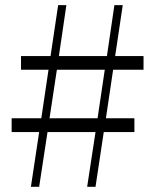

<svg xmlns="http://www.w3.org/2000/svg" viewBox="-20 -720 598 740"><path d="M356 -264.2 383.8 -451.2H199.2L170.9 -264.2ZM533.2 -451.2H416L388.2 -264.2H498V-210.9H379.9L348.1 0H315.9L348.1 -210.9H163.1L130.9 0H99.1L130.9 -210.9H24.9V-264.2H139.2L167 -451.2H61V-503.9H174.8L204.1 -700.2H235.8L207 -503.9H392.1L420.9 -700.2H453.1L423.8 -503.9H533.2Z"/></svg>

Font: Source Han Serif CN ExtraLight
Style: Regular
Weight: 250
Designer: Ryoko NISHIZUKA  (kana & ideographs); Frank Grießhammer (Latin, Greek & Cyrillic); Wenlong ZHANG  (bopomofo); Sandoll Co
Foundry: Adobe Systems Incorporated
Version: Version 1.001;PS 1.001;hotconv 16.6.54;makeotf.lib2.5.65590